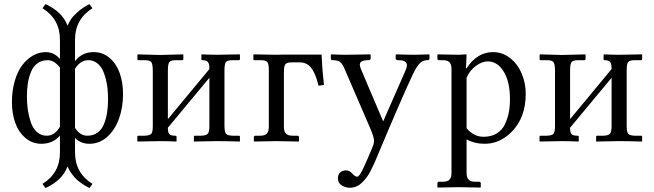

<svg xmlns="http://www.w3.org/2000/svg" viewBox="-20 -700 3238 951"><path d="M211.4 -27.8Q251.5 -27.8 276.9 -72.3V-365.2Q248.5 -401.9 216.3 -401.9Q186.5 -401.9 165.5 -386.5Q144.5 -371.1 133.5 -344Q122.6 -316.9 117.9 -287.1Q113.3 -257.3 113.3 -221.7Q113.3 -187 117.9 -155.5Q122.6 -124 132.8 -94Q143.1 -64 163.3 -45.9Q183.6 -27.8 211.4 -27.8ZM417.5 -401.9Q378.9 -401.9 351.6 -359.9V-66.4Q376.5 -27.8 412.6 -27.8Q442.4 -27.8 463.4 -43.2Q484.4 -58.6 495.1 -85.7Q505.9 -112.8 510.5 -142.3Q515.1 -171.9 515.1 -207.5Q515.1 -234.9 512.7 -260.3Q510.3 -285.6 503.2 -312.3Q496.1 -338.9 485.6 -358.2Q475.1 -377.4 457.5 -389.6Q439.9 -401.9 417.5 -401.9ZM351.6 55.7Q351.6 156.7 438 210.9L422.9 231.4Q374 206.1 350.3 179.4Q326.7 152.8 314.5 124.5Q289.1 192.9 205.6 231.4L190.4 210.9Q276.9 157.2 276.9 55.7V-28.3Q241.7 12.2 185.1 12.2Q139.6 12.2 105.7 -16.8Q71.8 -45.9 55.4 -92Q39.1 -138.2 39.1 -193.4Q39.1 -251 53 -298.8Q66.9 -346.7 90.3 -377.4Q113.8 -408.2 143.6 -425Q173.3 -441.9 206.1 -441.9Q248 -441.9 276.9 -407.7V-503.9Q276.9 -605.5 190.4 -659.2L205.6 -679.7Q289.1 -641.1 314.5 -572.8Q322.3 -590.3 331.8 -605Q341.3 -619.6 365 -640.9Q388.7 -662.1 422.9 -679.7L438 -659.2Q351.6 -605 351.6 -503.9V-397.5Q386.2 -441.9 443.8 -441.9Q489.7 -441.9 523.4 -412.6Q557.1 -383.3 573.2 -337.2Q589.4 -291 589.4 -234.4Q589.4 -166.5 568.8 -110.6Q548.3 -54.7 510 -21.2Q471.7 12.2 422.9 12.2Q379.9 12.2 351.6 -16.6Z M772 -427.7 886.2 -430.7 888.2 -428.7V-407.7Q888.2 -401.9 882.3 -401.9H852.1Q825.2 -401.9 818.4 -392.1Q811.5 -382.3 811.5 -349.6V-109.9L1017.1 -357.9Q1017.1 -369.1 1016.4 -375.2Q1015.6 -381.3 1012.5 -388.4Q1009.3 -395.5 1002 -398.7Q994.6 -401.9 982.9 -401.9Q977.5 -401.9 977.5 -406.7V-428.7L979 -430.7Q1023.4 -428.7 1052.2 -428.7L1167 -430.7L1168.5 -428.7V-407.7Q1168.5 -401.9 1162.6 -401.9H1132.3Q1105.5 -401.9 1098.6 -392.3Q1091.8 -382.8 1091.8 -350.1V-77.1Q1091.8 -47.9 1099.1 -38.1Q1106.4 -28.3 1132.3 -27.8H1162.6Q1168.5 -27.8 1168.5 -22.5V-1L1167 1Q1097.2 -1 1052.2 -1L940.4 1V-1V-22.9Q940.4 -27.8 945.8 -27.8H976.6Q1002.9 -28.8 1010 -38.8Q1017.1 -48.8 1017.1 -77.1V-314.9L811.5 -67.4V-65.4Q811.5 -44.4 818.4 -36.1Q825.2 -27.8 848.6 -27.8Q854.5 -27.8 854.5 -22.5V-1L853 1Q803.7 -1 772 -1L661.6 1L660.2 -1V-22.9Q660.2 -27.8 665.5 -27.8H696.3Q723.1 -28.8 730 -38.1Q736.8 -47.4 736.8 -75.2V-348.6Q736.8 -381.8 729.7 -391.8Q722.7 -401.9 696.3 -401.9H666Q660.6 -401.9 660.6 -406.7V-428.7L663.1 -430.7Z M1311.5 -71.8V-354Q1311.5 -383.3 1304.2 -392.6Q1296.9 -401.9 1271 -401.9H1240.2Q1234.9 -401.9 1234.9 -407.2V-428.7L1237.3 -430.7L1349.1 -428.7L1387.2 -429.7H1572.8Q1575.7 -356.4 1584.5 -279.3L1557.6 -275.4Q1551.8 -299.8 1545.2 -318.1Q1538.6 -336.4 1528.1 -354.2Q1517.6 -372.1 1501.5 -381.6Q1485.4 -391.1 1464.8 -391.1H1425.3Q1400.4 -391.1 1393.3 -381.8Q1386.2 -372.6 1386.2 -340.8V-71.8Q1386.2 -49.3 1396 -38.6Q1405.8 -27.8 1429.2 -27.8H1452.6Q1460.9 -27.8 1460.9 -19.5V-1L1459 1Q1386.2 -1 1347.2 -1L1239.3 1L1237.3 -1V-19.5Q1237.3 -27.8 1245.1 -27.8H1268.6Q1292.5 -27.8 1302 -38.6Q1311.5 -49.3 1311.5 -71.8Z M1815.9 -409.7Q1815.9 -406.2 1812.5 -404.1Q1809.1 -401.9 1805.2 -401.9Q1762.2 -401.9 1762.2 -379.9Q1762.2 -371.1 1768.1 -356.9L1877.9 -98.6L1989.3 -352.5Q1995.6 -366.7 1995.6 -376.5Q1995.6 -401.9 1954.1 -401.9H1949.7Q1946.3 -401.9 1943.1 -404.3Q1939.9 -406.7 1939.9 -409.2V-427.7L1941.9 -430.7Q2001 -428.7 2036.1 -428.7L2105 -430.7L2107.4 -428.7V-409.7Q2107.4 -401.9 2096.7 -401.9Q2083.5 -401.9 2072.3 -396Q2061 -390.1 2052 -378.2Q2043 -366.2 2037.8 -357.2Q2032.7 -348.1 2025.9 -334Q1970.7 -217.3 1848.6 74.2Q1838.9 97.7 1832.8 111.1Q1826.7 124.5 1815.9 145.8Q1805.2 167 1795.4 179.4Q1785.6 191.9 1772.5 204.8Q1759.3 217.8 1744.1 223.9Q1729 230 1711.9 230Q1692.4 230 1673.1 218.5Q1653.8 207 1653.8 183.1Q1653.8 163.1 1665.8 153.6Q1677.7 144 1692.4 144Q1711.4 144 1723.1 157.7Q1738.3 175.3 1749.5 175.3Q1754.9 175.3 1763.7 162.4Q1772.5 149.4 1784.4 123Q1796.4 96.7 1804.2 78.1Q1812 59.6 1825.2 28.3Q1832.5 11.7 1832.5 -2.9Q1832.5 -20.5 1815.9 -59.6L1689.5 -352.5Q1677.7 -381.8 1665.8 -391.8Q1653.8 -401.9 1628.4 -401.9Q1618.7 -401.9 1618.7 -409.2V-428.7L1621.1 -430.7Q1664.6 -428.7 1695.3 -428.7L1814 -430.7L1815.9 -427.7Z M2291 -314.5V-64.9Q2326.7 -22.5 2375 -22.5Q2413.1 -22.5 2439.9 -38.8Q2466.8 -55.2 2480.5 -83.5Q2494.1 -111.8 2500 -142.1Q2505.9 -172.4 2505.9 -208.5Q2505.9 -295.9 2474.6 -345.9Q2443.4 -396 2396 -396Q2368.2 -396 2337.4 -373.8Q2306.6 -351.6 2291 -314.5ZM2291 -428.7 2288.1 -361.8H2291Q2343.3 -441.9 2422.4 -441.9Q2469.2 -441.9 2506.8 -412.1Q2544.4 -382.3 2564.2 -335.4Q2584 -288.6 2584 -235.4Q2584 -116.7 2513.7 -46.4Q2455.1 12.2 2380.9 12.2Q2330.6 12.2 2291 -9.8V156.2Q2291 178.7 2300.8 189.5Q2310.5 200.2 2334 200.2H2353Q2361.3 200.2 2361.3 208.5V227.1L2359.4 229Q2291 227.1 2252 227.1L2148.4 229L2146.5 227.1V208.5Q2146.5 200.2 2154.3 200.2H2173.3Q2197.3 200.2 2206.8 189.5Q2216.3 178.7 2216.3 156.2V-357.9Q2216.3 -380.4 2206.8 -391.1Q2197.3 -401.9 2173.3 -401.9H2154.3Q2146.5 -401.9 2146.5 -410.2V-428.7L2148.4 -430.7Q2216.3 -428.7 2252 -428.7L2289.1 -430.7Z M2764.2 -427.7 2878.4 -430.7 2880.4 -428.7V-407.7Q2880.4 -401.9 2874.5 -401.9H2844.2Q2817.4 -401.9 2810.5 -392.1Q2803.7 -382.3 2803.7 -349.6V-109.9L3009.3 -357.9Q3009.3 -369.1 3008.5 -375.2Q3007.8 -381.3 3004.6 -388.4Q3001.5 -395.5 2994.1 -398.7Q2986.8 -401.9 2975.1 -401.9Q2969.7 -401.9 2969.7 -406.7V-428.7L2971.2 -430.7Q3015.6 -428.7 3044.4 -428.7L3159.2 -430.7L3160.6 -428.7V-407.7Q3160.6 -401.9 3154.8 -401.9H3124.5Q3097.7 -401.9 3090.8 -392.3Q3084 -382.8 3084 -350.1V-77.1Q3084 -47.9 3091.3 -38.1Q3098.6 -28.3 3124.5 -27.8H3154.8Q3160.6 -27.8 3160.6 -22.5V-1L3159.2 1Q3089.4 -1 3044.4 -1L2932.6 1V-1V-22.9Q2932.6 -27.8 2938 -27.8H2968.8Q2995.1 -28.8 3002.2 -38.8Q3009.3 -48.8 3009.3 -77.1V-314.9L2803.7 -67.4V-65.4Q2803.7 -44.4 2810.5 -36.1Q2817.4 -27.8 2840.8 -27.8Q2846.7 -27.8 2846.7 -22.5V-1L2845.2 1Q2795.9 -1 2764.2 -1L2653.8 1L2652.3 -1V-22.9Q2652.3 -27.8 2657.7 -27.8H2688.5Q2715.3 -28.8 2722.2 -38.1Q2729 -47.4 2729 -75.2V-348.6Q2729 -381.8 2721.9 -391.8Q2714.8 -401.9 2688.5 -401.9H2658.2Q2652.8 -401.9 2652.8 -406.7V-428.7L2655.3 -430.7Z"/></svg>

Font: Libertinage
Style: f
Weight: 400
Designer: OSP
Foundry: OSP
Version: Version 1.0; 2008; OFL relea